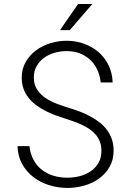

<svg xmlns="http://www.w3.org/2000/svg" viewBox="-20 -923 640 953"><path d="M483.4 -174.8Q483.4 -199.7 475.8 -219.5Q468.3 -239.3 454.8 -254.9Q441.4 -270.5 423.8 -282.5Q406.2 -294.4 386.2 -303.7Q366.2 -313 345.2 -320.3Q324.2 -327.6 304.7 -334Q279.8 -341.8 254.2 -351.3Q228.5 -360.8 204.3 -373.3Q180.2 -385.7 158.9 -401.6Q137.7 -417.5 121.8 -437.5Q106 -457.5 96.9 -482.2Q87.9 -506.8 87.9 -537.1Q87.9 -581.5 107.7 -615.7Q127.4 -649.9 159.2 -673.3Q190.9 -696.8 230.7 -708.7Q270.5 -720.7 311 -720.7Q356.4 -720.7 397.5 -705.8Q438.5 -690.9 469.5 -664.1Q500.5 -637.2 519 -598.9Q537.6 -560.5 539.1 -513.7H480Q476.1 -548.3 462.9 -576.9Q449.7 -605.5 427.7 -626Q405.8 -646.5 376.2 -658Q346.7 -669.4 311 -669.4Q281.2 -669.4 252.2 -661.4Q223.1 -653.3 200 -637Q176.8 -620.6 162.4 -595.9Q147.9 -571.3 147.9 -538.1Q147.9 -502.4 164.8 -477.5Q181.6 -452.6 207.5 -435.5Q233.4 -418.5 264.4 -407Q295.4 -395.5 323.2 -387.2Q349.1 -379.4 375.5 -369.4Q401.9 -359.4 426.5 -346.2Q451.2 -333 472.7 -316.7Q494.1 -300.3 510 -279.3Q525.9 -258.3 534.9 -232.7Q543.9 -207 543.9 -175.8Q543.9 -128.9 523.7 -94.2Q503.4 -59.6 471.2 -36.4Q439 -13.2 397.9 -1.7Q356.9 9.8 314.9 9.8Q268.1 9.8 224.1 -3.9Q180.2 -17.6 145.8 -43.9Q111.3 -70.3 89.8 -109.1Q68.4 -147.9 66.9 -197.8H126Q130.4 -159.7 146.2 -130.1Q162.1 -100.6 187 -80.8Q211.9 -61 244.6 -51Q277.3 -41 314.9 -41Q346.2 -41 376.2 -48.8Q406.2 -56.6 430.2 -73Q454.1 -89.4 468.8 -114.5Q483.4 -139.6 483.4 -174.8ZM367.7 -903.3H438.5L326.2 -773.4H277.8Z"/></svg>

Font: Roboto Mono Light
Style: Regular
Weight: 300
Designer: Google
Version: Version 2.000985; 2015; ttfautohint (v1.3)